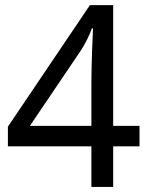

<svg xmlns="http://www.w3.org/2000/svg" viewBox="-20 -738 591 758"><path d="M530.8 -160.2H426.8V0H340.8V-160.2H11.2V-237.8L335 -717.8H426.8V-241.2H530.8ZM340.8 -241.2V-415Q340.8 -442.4 341.6 -472.4Q342.3 -502.4 343.3 -531Q344.2 -559.6 345.5 -584.5Q346.7 -609.4 347.2 -626H342.8Q339.4 -616.2 334.2 -604.2Q329.1 -592.3 323 -580.3Q316.9 -568.4 310.5 -557.1Q304.2 -545.9 298.8 -538.1L98.1 -241.2Z"/></svg>

Font: Genotype
Style: Regular
Weight: 400
Foundry: Ascender Corporation
Version: Version 1.00